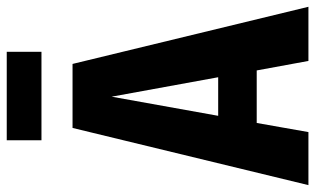

<svg xmlns="http://www.w3.org/2000/svg" viewBox="-210 -725 926 564"><g transform="rotate(-90 253.0 -443.0)"><path d="M382.8 -886.2V-784.2H123V-886.2ZM356 0 328.1 -151.9H173.8L147 0H-8.8L159.2 -692.9H347.2L515.1 0ZM194.8 -265.1H308.1L251 -578.1Z"/></g></svg>

Font: Fira Sans Compressed
Style: Bold
Weight: 700
Width: 1
Designer: Carrois Corporate & Edenspiekermann AG
Foundry: Carrois Corporate GbR & Edenspiekermann AG
Version: Version 4.203;PS 004.203;hotconv 1.0.88;makeotf.lib2.5.64775